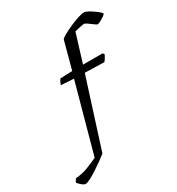

<svg xmlns="http://www.w3.org/2000/svg" viewBox="-396 -942 1183 1284"><g transform="rotate(-30 196.0 -300.0)"><path d="M-114 200Q-125 200 -142 185.5Q-159 171 -167 160Q-164 153 -159.5 145Q-155 137 -151 134Q-100 130 -59.5 114.5Q-19 99 25 78L170 -449L72 -455Q80 -482 93 -496L185 -499L242 -711Q250 -721 277 -736Q304 -751 337.5 -765.5Q371 -780 401.5 -790Q432 -800 449 -800Q459 -800 477.5 -790Q496 -780 515 -767Q534 -754 547 -742Q560 -730 559 -727Q558 -722 545.5 -713Q533 -704 517.5 -695.5Q502 -687 491 -684Q485 -684 469 -696Q453 -708 435.5 -720.5Q418 -733 410 -733Q405 -733 391.5 -730.5Q378 -728 362.5 -724.5Q347 -721 336 -718L269 -500H421L429 -487Q425 -478 417 -465Q409 -452 401 -443L252 -447L84 80Q68 93 40 113Q12 133 -18.5 153Q-49 173 -75 186.5Q-101 200 -114 200Z"/></g></svg>

Font: Texturina
Style: Italic
Weight: 400
Italic angle: -11°
Designer: Guillermo Torres Carreño
Foundry: Omnibus-Type
Version: Version 1.002; ttfautohint (v1.8.3)